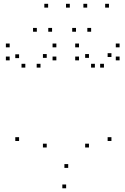

<svg xmlns="http://www.w3.org/2000/svg" viewBox="-20 -969 660 1010"><path d="M566.2 -227.4V-247.4H546.2V-227.4ZM566.2 -669.2V-689.2H546.2V-669.2ZM526.8 -613.4V-633.4H506.8V-613.4ZM609.1 -651.5V-671.5H589.1V-651.5ZM609.1 -720V-740H589.1V-720ZM395.6 -720V-740H375.6V-720ZM395.6 -651.5V-671.5H375.6V-651.5ZM479.1 -613.4V-633.4H459.1V-613.4ZM448 -664.6V-684.6H428V-664.6ZM448 -193.2V-213.2H428V-193.2ZM338.8 -85.8V-105.8H318.8V-85.8ZM225.8 -193.2V-213.2H205.8V-193.2ZM225.8 -664.6V-684.6H205.8V-664.6ZM193 -613.4V-633.4H173V-613.4ZM276.5 -651.5V-671.5H256.5V-651.5ZM276.5 -720V-740H256.5V-720ZM30.9 -720V-740H10.9V-720ZM30.9 -651.5V-671.5H10.9V-651.5ZM113.2 -613.4V-633.4H93.2V-613.4ZM80.4 -663.3V-683.3H60.4V-663.3ZM80.4 -227.4V-247.4H60.4V-227.4ZM327.9 21.5V1.5H307.9V21.5ZM459.4 -802.1V-822.1H439.4V-802.1ZM553.2 -929V-949H533.2V-929ZM438.7 -929V-949H418.7V-929ZM379.8 -802.1V-822.1H359.8V-802.1ZM253.9 -802.1V-822.1H233.9V-802.1ZM347.2 -929V-949H327.2V-929ZM233.2 -929V-949H213.2V-929ZM173.8 -802.1V-822.1H153.8V-802.1Z"/></svg>

Font: Monaspace Xenon Dots Var
Style: Regular
Weight: 400
Designer: Riley Cran and the Lettermatic Team
Version: Version 1.100 (Monaspace Xenon Dots)